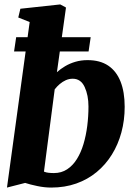

<svg xmlns="http://www.w3.org/2000/svg" viewBox="-20 -837 614 867"><path d="M237 -511Q253 -525.5 274 -538Q295 -550.5 320.5 -558Q346 -565.5 375.5 -565.5Q431.5 -565.5 468.5 -540.8Q505.5 -516 524.2 -469Q543 -422 543 -354.5Q543 -294 528.2 -239.2Q513.5 -184.5 485.2 -139Q457 -93.5 416.5 -60Q376 -26.5 324.2 -8.2Q272.5 10 211 10Q181 10 148.8 3.2Q116.5 -3.5 93.5 -11L11.5 10L114 -737.5L62.5 -758L72 -797.5L252 -817L278 -803ZM178.5 -62Q188 -58 199.2 -56.8Q210.5 -55.5 223.5 -55.5Q257.5 -55.5 283.2 -72.5Q309 -89.5 327.2 -118.8Q345.5 -148 357 -186.5Q368.5 -225 374 -268.5Q379.5 -312 379.5 -356Q379.5 -407 362.2 -444.2Q345 -481.5 308.5 -481.5Q292 -481.5 277 -474.8Q262 -468 249.5 -457.2Q237 -446.5 227 -433.5ZM53 -669H389.5L380 -604.5H43.5Z"/></svg>

Font: Merriweather 24pt Black
Style: Italic
Weight: 900
Italic angle: -7.8°
Designer: Eben Sorkin
Foundry: Eben Sorkin
Version: Version 2.101